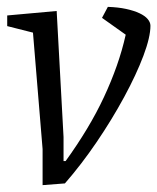

<svg xmlns="http://www.w3.org/2000/svg" viewBox="-20 -535 458 559"><path d="M104 4V-101L76 -440L1 -459V-490L145 -503L165 -136V-66H171Q205 -113 233 -159.5Q261 -206 282.5 -252Q304 -298 320 -343.5Q336 -389 346 -434L277 -483L294 -515Q324 -514 347 -509Q370 -504 386 -496.5Q402 -489 410 -479.5Q418 -470 418 -460Q418 -427 397.5 -372.5Q377 -318 341.5 -252.5Q306 -187 261.5 -121.5Q217 -56 169 -1Z"/></svg>

Font: Faustina Light Light
Style: Italic
Weight: 300
Italic angle: -8°
Version: Version 1.200